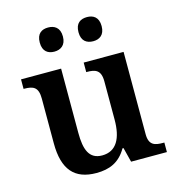

<svg xmlns="http://www.w3.org/2000/svg" viewBox="-112 -846 878 953"><g transform="rotate(-15 327.5 -370.0)"><path d="M421 -626C452 -626 480 -642 480 -688C480 -735 452 -750 421 -750C388 -750 361 -735 361 -688C361 -642 388 -626 421 -626ZM221 -626C252 -626 281 -642 281 -688C281 -735 252 -750 221 -750C189 -750 162 -735 162 -688C162 -642 189 -626 221 -626ZM267 10C334 10 386 -11 423 -75H428L447 0H631V-49H624C584 -49 552 -55 552 -113V-536H347V-487H350C391 -487 422 -480 422 -420V-223C422 -128 391 -67 317 -67C250 -67 231 -120 231 -206V-536H25V-487H28C75 -487 100 -476 100 -417V-187C100 -52 155 10 267 10Z"/></g></svg>

Font: Noto Serif Sinhala SemiBold
Style: Regular
Weight: 600
Designer: Jelle Bosma - Monotype Design Team
Foundry: Monotype Imaging Inc.
Version: Version 2.007